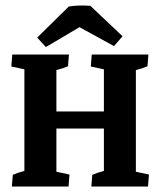

<svg xmlns="http://www.w3.org/2000/svg" viewBox="-20 -683 587 703"><path d="M311 -661.6 428.7 -550.3 397.5 -514.2 271 -583.5 147.9 -510.7 116.2 -545.4 231.9 -659.2Q269 -665 311 -661.6ZM23.4 0 26.9 -43Q43.5 -50.3 69.3 -57.1V-429.2L21.5 -439.5L24.9 -483.4H232.4L229 -440.4Q212.4 -433.1 186.5 -426.3V-274.9H360.4V-429.2L312.5 -439.5L315.9 -483.4H523.4L520 -440.4Q503.4 -433.1 477.5 -426.3V-54.2L525.4 -43.9L522 0H314.5L317.9 -43Q334.5 -50.3 360.4 -57.1V-212.4H186.5V-54.2L234.4 -43.9L231 0Z"/></svg>

Font: Markazi Text
Style: Bold
Weight: 700
Designer: Borna Izadpanah (Arabic designer), Fiona Ross (Arabic design director) and Florian Runge (Latin designer)
Foundry: Borna Izadpanah and Florian Runge
Version: Version 1.001; ttfautohint (v1.8.3)